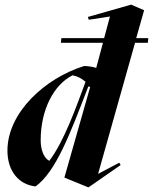

<svg xmlns="http://www.w3.org/2000/svg" viewBox="-20 -788 658 826"><path d="M242 -604H423L394 -496C377 -501 358 -504 342 -504C174 -452 12 -304 12 -140C12 -54 59 6 133 14C220 -49 280 -208 360 -416L368 -414L257 -24L360 18L368 13L499 -78L493 -88L402 -40L561 -604H616L618 -624H566L600 -744L544 -768L358 -715L362 -703L453 -717L428 -624H244ZM192 -96C169 -108 155 -143 155 -184C155 -317 212 -424 292 -464C314 -460 332 -450 348 -436C308 -328 256 -180 192 -96Z"/></svg>

Font: Mazius Display Extra Italic
Style: Bold
Weight: 700
Italic angle: -17°
Designer: Alberto Casagrande & Collletttivo
Foundry: Collletttivo
Version: Version 2.000;Glyphs 3.2 (3217)